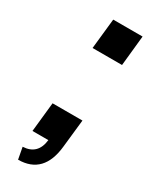

<svg xmlns="http://www.w3.org/2000/svg" viewBox="-173 -616 589 736"><g transform="rotate(30 121.5 -247.5)"><path d="M48.3 76.2 38.6 24.4Q103.5 21.5 111.3 -46.9H41L54.7 -177.2H187L173.8 -55.2Q160.6 75.7 48.3 76.2ZM81.5 -437.5 95.7 -571.3H225.6L211.9 -437.5Z"/></g></svg>

Font: Oswald
Style: Medium
Weight: 500
Designer: Vernon Adams
Foundry: Vernon Adams
Version: 3.0; ttfautohint (v0.94.23-7a4d-dirty) -l 8 -r 50 -G 150 -x 